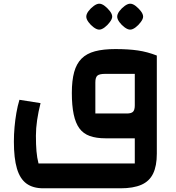

<svg xmlns="http://www.w3.org/2000/svg" viewBox="-20 -747 953 1037"><path d="M214 270Q158 270 123 244.5Q88 219 71.5 163.5Q55 108 55 18Q55 -21 58.5 -60.5Q62 -100 68.5 -137.5Q75 -175 85 -208L199 -190Q187 -143 180.5 -98.5Q174 -54 174 -14Q174 34 177 69.5Q180 105 188 136H708V0H827V83Q827 149 807 190.5Q787 232 743.5 251Q700 270 631 270ZM550 0Q500 0 465 -12.5Q430 -25 409 -53.5Q388 -82 378 -129.5Q368 -177 368 -245Q368 -312 380.5 -357.5Q393 -403 420.5 -430.5Q448 -458 493 -470Q538 -482 603 -482Q673 -482 724.5 -474.5Q776 -467 827 -447V0ZM495 -134H665Q689 -134 698.5 -143.5Q708 -153 708 -178V-348H547Q517 -348 506 -338.5Q495 -329 495 -302ZM516 -587Q503 -587 486.5 -599Q470 -611 458 -627.5Q446 -644 446 -657Q446 -671 458 -687Q470 -703 486.5 -715Q503 -727 516 -727Q530 -727 545.5 -715Q561 -703 573.5 -687Q586 -671 586 -657Q586 -645 573.5 -628Q561 -611 545 -599Q529 -587 516 -587ZM683 -587Q670 -587 653.5 -599Q637 -611 625 -627.5Q613 -644 613 -657Q613 -671 625 -687Q637 -703 653.5 -715Q670 -727 683 -727Q697 -727 712.5 -715Q728 -703 740.5 -687Q753 -671 753 -657Q753 -645 740.5 -628Q728 -611 712 -599Q696 -587 683 -587Z"/></svg>

Font: Changa SemiBold
Style: Regular
Weight: 600
Designer: Eduardo Rodriguez Tunni
Foundry: Eduardo Rodriguez Tunni
Version: Version 3.002; ttfautohint (v1.8.2)